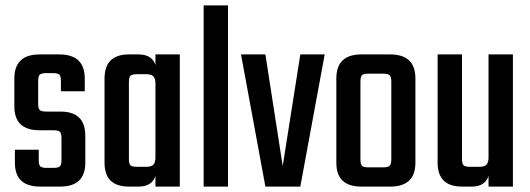

<svg xmlns="http://www.w3.org/2000/svg" viewBox="-20 -689 1958 709"><path d="M207 -98V-179Q207 -197 201 -202.5Q195 -208 177 -208H126Q33 -208 33 -296V-399Q33 -488 126 -488H199Q293 -488 293 -399V-352H205V-390Q205 -408 199 -413.5Q193 -419 175 -419H151Q133 -419 127 -413.5Q121 -408 121 -390V-306Q121 -288 127 -282.5Q133 -277 151 -277H203Q295 -277 295 -188V-88Q295 0 202 0H128Q35 0 35 -88V-136H123V-98Q123 -80 129 -74.5Q135 -69 153 -69H177Q195 -69 201 -74.5Q207 -80 207 -98Z M554 -488H644V0H554V-39Q541 0 492 0H456Q366 0 366 -88V-399Q366 -488 456 -488H492Q541 -488 554 -449ZM486 -73H521Q539 -73 546.5 -81Q554 -89 554 -108V-380Q554 -399 546.5 -407Q539 -415 521 -415H486Q468 -415 462 -409.5Q456 -404 456 -386V-102Q456 -84 462 -78.5Q468 -73 486 -73Z M822 0H732V-669H822Z M960 -488 1024 -76 1089 -488H1179L1089 0H960L870 -488Z M1314 -488H1421Q1514 -488 1514 -399V-88Q1514 0 1421 0H1314Q1222 0 1222 -88V-399Q1222 -488 1314 -488ZM1425 -101V-387Q1425 -405 1419 -411Q1413 -417 1395 -417H1340Q1322 -417 1316.5 -411Q1311 -405 1311 -387V-101Q1311 -83 1316.5 -77Q1322 -71 1340 -71H1395Q1413 -71 1419 -77Q1425 -83 1425 -101Z M1784 -488H1874V0H1784V-39Q1771 0 1722 0H1686Q1596 0 1596 -88V-488H1686V-102Q1686 -84 1692 -78.5Q1698 -73 1716 -73H1751Q1769 -73 1776.5 -81Q1784 -89 1784 -108Z"/></svg>

Font: Teko Regular
Style: Regular
Weight: 400
Designer: Manushi Parikh, Jonny Pinhorn
Foundry: Indian Type Foundry
Version: Version 1.105;PS 1.0;hotconv 1.0.78;makeotf.lib2.5.61930; tt